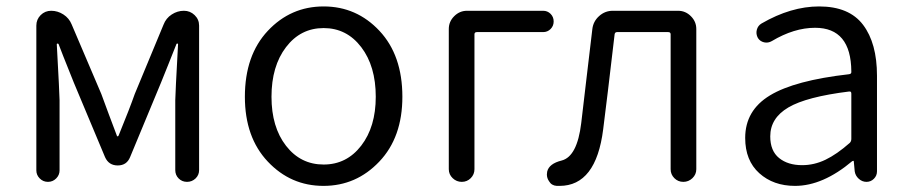

<svg xmlns="http://www.w3.org/2000/svg" viewBox="-20 -574 2871 606"><path d="M94.7 -36.1V-493.2Q94.7 -512.7 108.4 -526.4Q122.1 -540 141.6 -540Q162.1 -540 180.2 -528.3Q198.2 -516.6 206.1 -497.1L299.8 -277.3Q306.6 -257.8 323.2 -213.9Q339.8 -169.9 348.6 -146.5Q348.6 -143.6 351.1 -143.6Q353.5 -143.6 354.5 -146.5Q389.6 -232.4 405.3 -277.3L496.1 -496.1Q503.9 -516.6 522 -528.3Q540 -540 560.5 -540Q580.1 -540 594.2 -526.4Q608.4 -512.7 608.4 -493.2V-37.1Q608.4 -21.5 597.2 -10.7Q585.9 0 570.3 0Q554.7 0 543.9 -10.7Q533.2 -21.5 533.2 -37.1V-257.8Q533.2 -274.4 542 -434.6Q542 -436.5 540 -436.5Q538.1 -436.5 537.1 -435.5Q528.3 -412.1 510.7 -369.1Q493.2 -326.2 488.3 -313.5L390.6 -78.1Q379.9 -51.8 351.6 -51.8Q323.2 -51.8 311.5 -78.1L212.9 -313.5Q170.9 -418 165 -434.6Q164.1 -436.5 161.6 -436.5Q159.2 -436.5 159.2 -434.6Q168 -274.4 168 -257.8V-36.1Q168 -21.5 157.2 -10.7Q146.5 0 131.3 0Q116.2 0 105.5 -10.7Q94.7 -21.5 94.7 -36.1Z M752.9 -268.6Q752.9 -399.4 825.2 -476.6Q897.5 -553.7 1001.5 -553.7Q1105.5 -553.7 1177.7 -476.6Q1250 -399.4 1250 -268.6Q1250 -140.6 1177.2 -64Q1104.5 12.7 1001 12.7Q897.5 12.7 825.2 -64Q752.9 -140.6 752.9 -268.6ZM1166 -268.6Q1166 -365.2 1120.1 -425.3Q1074.2 -485.4 1001.5 -485.4Q928.7 -485.4 882.8 -425.3Q836.9 -365.2 836.9 -268.6Q836.9 -172.9 882.8 -113.8Q928.7 -54.7 1001.5 -54.7Q1074.2 -54.7 1120.1 -114.3Q1166 -173.8 1166 -268.6Z M1396.5 -40V-482.4Q1396.5 -505.9 1413.6 -522.9Q1430.7 -540 1454.1 -540H1694.3Q1708 -540 1717.8 -530.3Q1727.5 -520.5 1727.5 -506.3Q1727.5 -492.2 1717.8 -482.4Q1708 -472.7 1694.3 -472.7H1485.4Q1477.5 -472.7 1477.5 -465.8V-40Q1477.5 -23.4 1465.8 -11.7Q1454.1 0 1437.5 0Q1420.9 0 1408.7 -11.7Q1396.5 -23.4 1396.5 -40Z M1746.1 12.7Q1741.2 12.7 1737.3 12.7Q1720.7 11.7 1712.9 -2Q1706.1 -11.7 1706.1 -23.4Q1706.1 -27.3 1707 -32.2Q1712.9 -57.6 1752.9 -67.4Q1801.8 -80.1 1814.5 -185.5Q1818.4 -218.8 1830.6 -322.3Q1842.8 -425.8 1849.6 -482.4Q1852.5 -506.8 1871.1 -523.4Q1889.6 -540 1914.1 -540H2120.1Q2143.6 -540 2160.6 -522.9Q2177.7 -505.9 2177.7 -482.4V-40Q2177.7 -23.4 2165.5 -11.7Q2153.3 0 2136.7 0Q2120.1 0 2108.4 -11.7Q2096.7 -23.4 2096.7 -40V-465.8Q2096.7 -472.7 2088.9 -472.7H1927.7Q1920.9 -472.7 1919.9 -465.8Q1895.5 -256.8 1883.8 -166Q1861.3 12.7 1746.1 12.7Z M2489.3 12.7Q2420.9 12.7 2376.5 -27.3Q2332 -67.4 2332 -138.7Q2332 -225.6 2410.2 -272.9Q2488.3 -320.3 2660.2 -339.8Q2668 -340.8 2667 -348.6Q2666 -486.3 2552.7 -486.3Q2486.3 -486.3 2416 -444.3Q2404.3 -437.5 2391.6 -440.4Q2378.9 -443.4 2372.1 -454.1Q2365.2 -466.8 2368.7 -480Q2372.1 -493.2 2383.8 -500Q2476.6 -553.7 2565.4 -553.7Q2660.2 -553.7 2704.1 -495.6Q2748 -437.5 2748 -335V-33.2Q2748 -19.5 2738.3 -9.8Q2728.5 0 2714.8 0Q2701.2 0 2690.4 -9.8Q2679.7 -19.5 2677.7 -33.2L2674.8 -64.5Q2674.8 -66.4 2673.3 -66.4Q2671.9 -66.4 2669.9 -65.4Q2577.1 12.7 2489.3 12.7ZM2511.7 -52.7Q2549.8 -52.7 2585.4 -69.8Q2621.1 -86.9 2662.1 -123Q2667 -127.9 2667 -135.7V-278.3Q2667 -285.2 2662.1 -285.2Q2661.1 -285.2 2660.2 -285.2Q2525.4 -268.6 2468.3 -234.9Q2411.1 -201.2 2411.1 -143.6Q2411.1 -97.7 2439 -75.2Q2466.8 -52.7 2511.7 -52.7Z"/></svg>

Font: Gen Jyuu Gothic P Normal
Style: Regular
Weight: 300
Designer: [Source Han Sans]
Ryoko NISHIZUKA  (kana & ideographs); Paul D. Hunt (Latin, Greek & Cyrillic); Wenlong ZHANG  (bopomofo
Version: Version 1.002.20150607